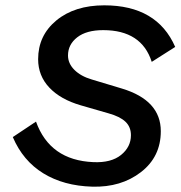

<svg xmlns="http://www.w3.org/2000/svg" viewBox="-20 -691 679 720"><path d="M326 9Q219 6 142.5 -41Q66 -88 28 -177L115 -235Q167 -90 330 -83Q397 -80 434 -110Q471 -140 471 -184Q471 -215 450.5 -234.5Q430 -254 387 -266L283 -296Q207 -318 165 -362.5Q123 -407 123 -469Q123 -558 191.5 -614.5Q260 -671 371 -671Q569 -671 637 -515L549 -459Q511 -578 367 -578Q304 -578 269.5 -551Q235 -524 235 -483Q235 -453 259 -429Q283 -405 324 -393L437 -359Q583 -315 583 -199Q583 -103 508.5 -45.5Q434 12 326 9Z"/></svg>

Font: Elaine Sans Medium
Style: Italic
Weight: 500
Italic angle: -13°
Designer: Wei Huang
Foundry: Wei Huang
Version: Version 2.001;December 24, 2019;FontCreator 12.0.0.2547 64-b